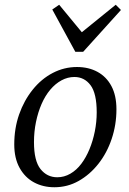

<svg xmlns="http://www.w3.org/2000/svg" viewBox="-20 -775 541 808"><path d="M209 13Q161 13 123 -7.5Q85 -28 62.5 -68.5Q40 -109 40 -167Q40 -235 60.5 -293.5Q81 -352 117.5 -397.5Q154 -443 202 -468Q250 -493 304 -493Q353 -493 390.5 -472.5Q428 -452 449 -412.5Q470 -373 470 -315Q470 -250 450 -190.5Q430 -131 394 -85.5Q358 -40 311 -13.5Q264 13 209 13ZM221 -29Q250 -29 276 -44Q302 -59 322 -85.5Q342 -112 356.5 -147Q371 -182 379 -222Q387 -262 387 -302Q387 -382 361 -416.5Q335 -451 293 -451Q265 -451 239 -437Q213 -423 191.5 -397.5Q170 -372 155 -337.5Q140 -303 131.5 -262Q123 -221 123 -177Q123 -98 150.5 -63.5Q178 -29 221 -29ZM229 -755 342 -618H298L467 -755L489 -733L330 -557H297L200 -735Z"/></svg>

Font: Source Serif 4 18pt
Style: Italic
Weight: 400
Italic angle: -12°
Designer: Frank Grießhammer
Foundry: Adobe Systems Incorporated
Version: Version 4.004;hotconv 1.0.116;makeotfexe 2.5.65601